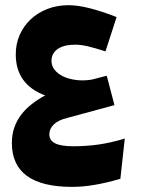

<svg xmlns="http://www.w3.org/2000/svg" viewBox="-20 -710 644 743"><path d="M264.2 -144Q313.5 -144 360.6 -150.6Q407.7 -157.2 462.9 -173.8L445.8 -18.1Q394 -2.9 347.9 5.1Q301.8 13.2 258.8 13.2Q142.6 13.2 84.2 -29.3Q25.9 -71.8 25.9 -157.2Q25.9 -189 35.2 -215.8Q44.4 -242.7 61.5 -265.4Q78.6 -288.1 102.3 -306.6Q126 -325.2 154.8 -340.8Q98.6 -361.3 69.8 -401.1Q41 -440.9 41 -500Q41 -540.5 56.4 -575.2Q71.8 -609.9 99.1 -635.5Q126.5 -661.1 163.8 -675.5Q201.2 -689.9 245.1 -689.9Q279.8 -689.9 325.2 -678.7Q370.6 -667.5 431.2 -644L388.2 -511.2Q366.7 -518.1 349.9 -522.9Q333 -527.8 319.1 -531Q305.2 -534.2 293.5 -535.6Q281.7 -537.1 271 -537.1Q227.1 -537.1 203.1 -520.3Q179.2 -503.4 179.2 -474.1Q179.2 -455.1 191.7 -439.5Q204.1 -423.8 225.6 -413.8Q247.1 -403.8 275.4 -400.4Q287.1 -398.9 299.3 -398.9Q316.4 -398.9 335 -401.9L393.1 -417L422.9 -303.2L241.2 -253.9Q206.1 -245.6 188.5 -228.8Q170.9 -211.9 170.9 -189.9Q170.9 -166.5 193.4 -155.3Q215.8 -144 264.2 -144Z"/></svg>

Font: DimaExpo
Style: Bold
Weight: 700
Width: 6
Designer: R.Balvardi
Foundry: Dima Software Group
Version: Version 1.00;June 11, 2019;FontCreator 11.5.0.2427 64-bit